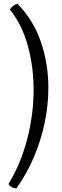

<svg xmlns="http://www.w3.org/2000/svg" viewBox="-20 -820 335 1040"><path d="M69 200Q53 200 41.5 192.5Q30 185 26 176Q92 69 127 -65Q162 -199 162 -334Q162 -458 131 -571.5Q100 -685 34 -768Q42 -782 54 -790Q66 -798 74 -800Q161 -712 201.5 -593Q242 -474 242 -344Q242 -249 221.5 -152.5Q201 -56 162.5 33.5Q124 123 69 200Z"/></svg>

Font: Texturina 72pt
Style: Regular
Weight: 400
Designer: Guillermo Torres Carreño
Foundry: Omnibus-Type
Version: Version 1.002; ttfautohint (v1.8.3)